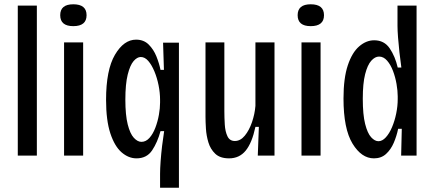

<svg xmlns="http://www.w3.org/2000/svg" viewBox="-20 -726 2027 896"><path d="M63 0V-700H152V0Z M279 0V-528H368V0ZM322 -604Q261 -604 261 -655Q261 -706 322 -706Q384 -706 384 -655Q384 -604 322 -604Z M727 150V86Q727 62 729.5 27Q732 -8 736.5 -45.5Q741 -83 746 -114H729Q715 -62 690 -24.5Q665 13 617 13Q580 13 547.5 -15Q515 -43 495 -103.5Q475 -164 475 -260Q475 -400 516.5 -470.5Q558 -541 615 -541Q651 -541 674 -518Q697 -495 710 -462.5Q723 -430 729 -400H745L741 -527H815V150ZM640 -64Q661 -64 677.5 -82.5Q694 -101 705 -130Q716 -159 721.5 -190Q727 -221 727 -247V-260Q727 -293 720 -328Q713 -363 700.5 -393Q688 -423 672 -441.5Q656 -460 637 -460Q620 -460 603.5 -441Q587 -422 576 -378Q565 -334 565 -261Q565 -189 576 -145.5Q587 -102 604.5 -83Q622 -64 640 -64Z M1049 13Q1007 13 984.5 -8.5Q962 -30 952.5 -61.5Q943 -93 941 -125.5Q939 -158 939 -180V-528H1027V-207Q1027 -177 1029 -144.5Q1031 -112 1041.5 -90Q1052 -68 1076 -68Q1102 -68 1122.5 -93Q1143 -118 1156 -156Q1169 -194 1172 -232V-528H1261V0H1183L1188 -134H1172Q1156 -59 1126.5 -23Q1097 13 1049 13Z M1387 0V-528H1476V0ZM1430 -604Q1369 -604 1369 -655Q1369 -706 1430 -706Q1492 -706 1492 -655Q1492 -604 1430 -604Z M1725 13Q1667 13 1625 -56Q1583 -125 1583 -266Q1583 -361 1603 -421Q1623 -481 1656 -509.5Q1689 -538 1726 -538Q1773 -538 1798.5 -500.5Q1824 -463 1836 -411H1853Q1848 -445 1844 -482Q1840 -519 1837.5 -551.5Q1835 -584 1835 -605V-700H1924V0H1852L1855 -125H1838Q1831 -91 1817.5 -59.5Q1804 -28 1781.5 -7.5Q1759 13 1725 13ZM1746 -67Q1764 -67 1780.5 -85Q1797 -103 1809.5 -132.5Q1822 -162 1829 -196.5Q1836 -231 1836 -263V-277Q1836 -302 1830.5 -334Q1825 -366 1814 -395Q1803 -424 1786.5 -443Q1770 -462 1749 -462Q1730 -462 1712.5 -442.5Q1695 -423 1684 -380Q1673 -337 1673 -265Q1673 -191 1684 -147.5Q1695 -104 1712 -85.5Q1729 -67 1746 -67Z"/></svg>

Font: Bricolage Grotesque 10pt Condensed
Style: Regular
Weight: 400
Width: 3
Designer: Mathieu Triay
Foundry: Atelier Triay
Version: Version 1.000; ttfautohint (v1.8.4.7-5d5b);gftools[0.9.29]